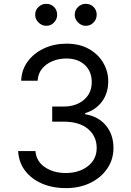

<svg xmlns="http://www.w3.org/2000/svg" viewBox="-20 -963 676 993"><path d="M321 9.9Q250.7 9.9 195.8 -14.2Q141 -38.4 108.8 -81.5Q76.7 -124.6 73.9 -181.8H163.4Q167.3 -129.3 211.8 -98.7Q256.4 -68.2 319.6 -68.2Q389.6 -68.2 434.8 -103.9Q480.1 -139.6 480.1 -197.4Q480.1 -257.8 435.5 -295.8Q391 -333.8 308.2 -333.8H250V-411.9H308.2Q372.9 -411.9 413.7 -446.4Q454.5 -480.8 454.5 -538.4Q454.5 -593.4 418.7 -627Q382.8 -660.5 322.4 -660.5Q284.8 -660.5 251.6 -646.8Q218.4 -633.2 197.4 -607.4Q176.5 -581.7 174.7 -545.5H89.5Q91.6 -602.6 123.9 -645.8Q156.2 -688.9 208.6 -713.1Q261 -737.2 323.9 -737.2Q391.3 -737.2 439.6 -710Q487.9 -682.9 513.8 -638.5Q539.8 -594.1 539.8 -542.6Q539.8 -481.2 507.6 -437.9Q475.5 -394.5 420.5 -377.8V-372.2Q489.3 -360.8 528.1 -313.7Q566.8 -266.7 566.8 -197.4Q566.8 -138.1 534.6 -91.1Q502.5 -44 447.1 -17Q391.7 9.9 321 9.9ZM218.8 -829.5Q196.4 -829.5 179.2 -846.8Q161.9 -864 161.9 -886.4Q161.9 -910.9 179.2 -927Q196.4 -943.2 218.8 -943.2Q243.3 -943.2 259.4 -927Q275.6 -910.9 275.6 -886.4Q275.6 -864 259.4 -846.8Q243.3 -829.5 218.8 -829.5ZM423.3 -829.5Q400.9 -829.5 383.7 -846.8Q366.5 -864 366.5 -886.4Q366.5 -910.9 383.7 -927Q400.9 -943.2 423.3 -943.2Q447.8 -943.2 464 -927Q480.1 -910.9 480.1 -886.4Q480.1 -864 464 -846.8Q447.8 -829.5 423.3 -829.5Z"/></svg>

Font: Inter UI
Style: Regular
Weight: 400
Designer: Rasmus Andersson
Foundry: rsms
Version: 3.2;8d6f07862